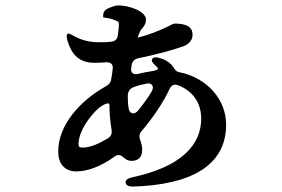

<svg xmlns="http://www.w3.org/2000/svg" viewBox="-20 -620 1040 709"><path d="M542 -402C538 -395 543 -388 555 -377C558 -374 561 -371 563 -369C567 -363 554 -359 534 -356C519 -354 505 -351 490 -347C471 -343 461 -352 465 -371C465 -374 466 -377 466 -380C469 -394 477 -402 491 -405C560 -419 624 -437 660 -450C677 -458 691 -470 691 -492C691 -521 668 -533 624 -533C623 -533 619 -531 613 -529C611 -528 610 -527 608 -526L589 -517C567 -507 533 -492 489 -481V-484V-482L490 -486C490 -487 490 -487 491 -488C491 -489 492 -493 497 -503C497 -504 498 -505 498 -506C504 -515 511 -520 515 -530C518 -535 519 -541 519 -548C519 -577 460 -600 417 -600C406 -600 393 -595 379 -589C366 -583 360 -574 361 -559V-556C363 -556 364 -555 365 -555C368 -555 373 -554 384 -552C392 -550 399 -548 403 -546C419 -540 419 -539 419 -530C419 -520 418 -507 415 -490C413 -475 405 -467 390 -466C375 -464 360 -464 345 -464C309 -464 281 -472 253 -487C239 -495 231 -498 229 -495C226 -491 225 -483 229 -470C245 -418 272 -388 330 -388C343 -388 358 -389 372 -390C390 -391 399 -381 396 -364C395 -353 393 -341 391 -330C390 -317 384 -309 372 -302C275 -248 195 -158 195 -61C195 -10 224 13 261 13C303 13 352 -5 402 -41C415 -51 425 -49 437 -38C446 -30 455 -26 465 -26C487 -26 505 -36 505 -67C505 -80 502 -91 498 -102C493 -115 494 -126 503 -136C544 -184 582 -240 606 -291C612 -305 623 -311 638 -305C693 -284 723 -239 723 -182C723 -87 652 -4 467 35C450 39 442 46 444 55C446 64 454 69 470 69C676 63 815 -3 815 -160C815 -249 749 -331 644 -353C630 -355 626 -363 618 -375C617 -377 616 -378 615 -379C601 -394 587 -401 569 -406C555 -410 546 -409 542 -402ZM270 -89C270 -121 292 -167 333 -210C359 -236 384 -244 384 -234C384 -203 387 -171 392 -141C394 -127 391 -117 378 -109C347 -90 313 -75 286 -75C272 -75 270 -78 270 -89ZM452 -256C452 -260 452 -264 452 -269C453 -283 460 -293 473 -298C488 -304 504 -308 520 -311C541 -316 551 -301 540 -282C527 -260 509 -235 490 -212C477 -195 458 -199 455 -220C453 -231 452 -243 452 -256Z"/></svg>

Font: 寒蝉锦书宋Pro Soft
Style: Regular
Weight: 700
Designer: 寒蝉锦书宋{Warren} 思源宋体{Ryoko NISHIZUKA 西塚涼子 (kana & ideographs); Frank Grießhammer (Latin, Greek & Cyrillic); Wenlong ZHANG 
Foundry: Adobe & ChillType
Version: Version 2.000;Glyphs 3.1.1 (3135)